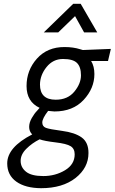

<svg xmlns="http://www.w3.org/2000/svg" viewBox="-20 -758 605 1013"><path d="M210.9 -586.9 366.2 -737.8H405.8L493.2 -586.9H423.8L376 -672.9L287.1 -586.9ZM273.9 -231.9Q336.9 -231.9 372.1 -274.4Q407.2 -316.9 407.2 -360.8Q407.2 -404.8 386.2 -425.8Q365.2 -446.8 312.5 -446.8Q259.8 -446.8 225.6 -404.3Q191.4 -361.8 190.9 -312Q190.9 -231.9 273.9 -231.9ZM208.5 170.9Q272 170.9 323.2 140.1Q374 109.4 374 56.2Q374 26.4 352.5 13.2Q331.1 0 272.9 -6.8Q214.8 -13.7 189 -22.9Q148.9 -2.9 119.1 26.9Q88.9 56.6 88.9 90.8Q88.9 125 117.2 147.9Q145.5 170.9 208.5 170.9ZM196.8 234.9Q113.8 234.4 65.9 200.2Q18.1 166 18.1 104Q18.1 19 149.9 -48.8Q133.8 -64.9 133.8 -88.4Q133.8 -111.3 147.9 -135.7Q162.1 -160.2 175.8 -173.8L189 -189Q120.1 -221.2 120.1 -304.2Q120.1 -387.2 174.8 -448.7Q230 -510.3 320.8 -509.8Q366.7 -509.8 403.8 -498L417 -494.1L564.9 -500L549.8 -436H460.9Q478 -408.2 478 -367.2Q478 -292 421.4 -231Q364.7 -169.9 267.1 -169.9L233.9 -172.9Q203.1 -132.8 203.1 -111.8Q203.1 -90.8 222.2 -83.5Q241.2 -76.2 308.1 -67.4Q375 -58.6 411.1 -32.7Q447.3 -6.3 446.8 49.8Q446.8 127 378.4 181.2Q309.6 234.9 196.8 234.9Z"/></svg>

Font: TitilliumWeb-Italic
Style: Italic
Weight: 400
Italic angle: -13°
Version: Version 1.001;PS 57.000;hotconv 1.0.70;makeotf.lib2.5.55311